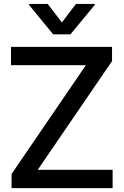

<svg xmlns="http://www.w3.org/2000/svg" viewBox="-20 -969 637 989"><path d="M39.6 0V-72.8L422.4 -633.3H36.6V-727.5H557.1V-654.3L174.3 -94.2H560.1V0ZM225.6 -948.7 298.8 -853.5 371.1 -948.7H467.8V-943.4L342.8 -792H253.9L129.9 -943.4V-948.7Z"/></svg>

Font: Inter Tight Medium
Style: Regular
Weight: 500
Designer: Rasmus Andersson
Foundry: rsms
Version: Version 3.004; ttfautohint (v1.8.4.7-5d5b)